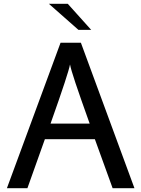

<svg xmlns="http://www.w3.org/2000/svg" viewBox="-20 -996 748 1016"><path d="M16.5 0 300.5 -770H408L691.5 0H576L482 -259.5H217.5L125 0ZM247.5 -342H454.5Q404 -483 379.2 -557.2Q354.5 -631.5 350.5 -655Q346.5 -632.5 322 -557.8Q297.5 -483 247.5 -342ZM395 -838 238.5 -976H338.5L462.5 -838Z"/></svg>

Font: Junction Medium
Style: Regular
Weight: 500
Designer: Caroline Hadilaksono
Foundry: Caroline Hadilaksono, Tyler Finck, The League of Moveable Type
Version: Version 2.000; ttfautohint (v1.8.3)